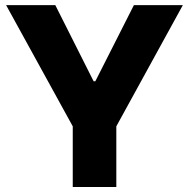

<svg xmlns="http://www.w3.org/2000/svg" viewBox="-20 -748 757 768"><path d="M4.4 -727.5H201.2L354.5 -422.9H361.3L515.6 -727.5H711.4L445.3 -242.7V0H271V-242.7Z"/></svg>

Font: Inter Tight ExtraBold
Style: Regular
Weight: 800
Designer: Rasmus Andersson
Foundry: rsms
Version: Version 3.004; ttfautohint (v1.8.4.7-5d5b)